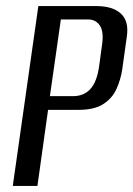

<svg xmlns="http://www.w3.org/2000/svg" viewBox="-20 -611 438 631"><path d="M22 0 106 -591H297Q350 -591 377 -566.5Q404 -542 397 -492L382 -385Q377 -350 363 -319Q349 -288 319.5 -269Q290 -250 239 -250H138L103 0ZM144 -295H220Q256 -295 277.5 -319Q299 -343 306 -395L315 -461Q322 -506 308.5 -526.5Q295 -547 270 -547H180Z"/></svg>

Font: Alumni Sans Thin Medium
Style: Italic
Weight: 500
Italic angle: -8°
Version: Version 1.016